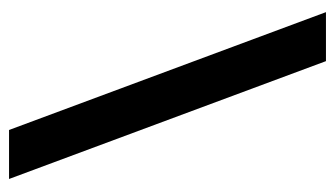

<svg xmlns="http://www.w3.org/2000/svg" viewBox="-182 -574 758 435"><g transform="rotate(-90 197.5 -357.0)"><path d="M120 -716H9L276 2H387Z"/></g></svg>

Font: Noto Sans Arabic SemCond SemBd
Style: Regular
Weight: 600
Width: 4
Designer: Monotype Design Team, Nadine Chahine, Nizar Qandah and Khaled Hosny
Foundry: Monotype Imaging Inc.
Version: Version 2.012